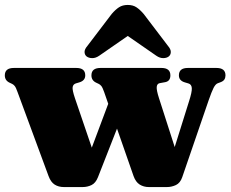

<svg xmlns="http://www.w3.org/2000/svg" viewBox="-20 -757 933 777"><path d="M314.5 0H238.5Q217 0 201.2 -10Q185.5 -20 176.5 -44.5L51 -384.5Q44.5 -403 39.5 -409Q34.5 -415 29 -417.5L18.5 -422.5Q-0.5 -431.5 -0.5 -452Q-0.5 -482 36 -482H289Q325 -482 325 -452Q325 -430.5 300.5 -423.5L287 -419.5Q276 -416 274 -404.5Q272 -393 283.5 -359L351.5 -159.5L418 -337L401.5 -384.5Q395 -403 390 -409Q385 -415 379.5 -417.5L369 -422.5Q350 -431.5 350 -452Q350 -482 386.5 -482H633.5Q669.5 -482 669.5 -452Q669.5 -428.5 648.5 -424.5L626.5 -420.5Q615.5 -418.5 614.2 -405.2Q613 -392 623.5 -359.5L687 -162L744.5 -345.5Q757.5 -385.5 756.2 -400.8Q755 -416 742 -419.5L728.5 -423.5Q704 -430.5 704 -452Q704 -482 740 -482H856Q892.5 -482 892.5 -452Q892.5 -442.5 888 -435.2Q883.5 -428 870.5 -423.5L861 -420Q852 -416.5 844.2 -401.2Q836.5 -386 824.5 -351.5L717.5 -40Q709.5 -16.5 692 -8.2Q674.5 0 655.5 0H582.5Q561.5 0 545.2 -10.2Q529 -20.5 520.5 -44.5L453.5 -236.5L376.5 -40Q367 -16 350.2 -8Q333.5 0 314.5 0ZM663.5 -529Q655 -522 641 -521.8Q627 -521.5 612.5 -531.5L497 -611.5L381.5 -531.5Q367 -521.5 353 -521.8Q339 -522 330 -529Q322.5 -535.5 322.2 -546.5Q322 -557.5 333.5 -571L432 -700.5Q447 -718 461.5 -727.5Q476 -737 497 -737Q518 -737 532.2 -727.5Q546.5 -718 561.5 -700.5L660 -571Q671.5 -557.5 671.2 -546.5Q671 -535.5 663.5 -529Z"/></svg>

Font: Fraunces 9pt S000 Black
Style: Regular
Weight: 900
Version: Version 1.000; ttfautohint (v1.8.3)